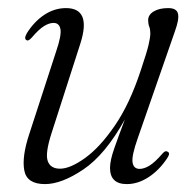

<svg xmlns="http://www.w3.org/2000/svg" viewBox="-20 -458 488 486"><path d="M403 -74.5Q412.5 -71.5 403.5 -58Q383 -27 356 -9.5Q329 8 301 8Q258.5 8 258.5 -33Q258.5 -52 269.5 -83.2Q280.5 -114.5 296 -155.5Q246.5 -66.5 191.2 -29.2Q136 8 94 8Q48 8 41.5 -26.5Q35 -61 54 -118.5L122 -327.5Q136 -368.5 133 -384.2Q130 -400 115.5 -400Q104.5 -400 91.5 -392Q78.5 -384 60.5 -363Q52 -353.5 48 -356Q39.5 -359 48 -374Q66.5 -403.5 92.2 -420.5Q118 -437.5 147 -437.5Q212 -437.5 183.5 -348L110.5 -121Q94 -70 100.8 -50.5Q107.5 -31 132 -31Q157.5 -31 195 -57.8Q232.5 -84.5 270.5 -139.8Q308.5 -195 336.5 -280.5Q352 -326.5 356.2 -345Q360.5 -363.5 360.5 -373.5Q360.5 -383.5 357.8 -390.5Q355 -397.5 355 -407Q355 -420.5 369 -429Q383 -437.5 406 -437.5Q427 -437.5 430.5 -423.5Q434 -409.5 422.5 -378L329 -109Q313 -64 315.5 -47.2Q318 -30.5 333.5 -30.5Q344.5 -30.5 358 -38.5Q371.5 -46.5 391.5 -69.5Q398.5 -77.5 403 -74.5Z"/></svg>

Font: Fraunces 144pt Soft Light
Style: Italic
Weight: 300
Italic angle: -16°
Version: Version 1.000;[b76b70a41]